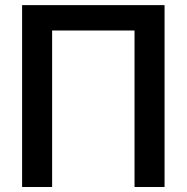

<svg xmlns="http://www.w3.org/2000/svg" viewBox="-20 -748 747 768"><path d="M638.2 -727.5V0H518.1V-626H188.5V0H68.4V-727.5Z"/></svg>

Font: Inter Cardless Tabular Medium
Style: Regular
Weight: 500
Designer: Rasmus Andersson
Foundry: rsms
Version: Version 4.000;git-4fc901f